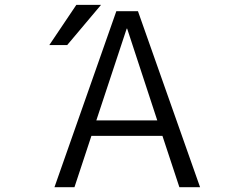

<svg xmlns="http://www.w3.org/2000/svg" viewBox="-20 -777 1040 797"><path d="M507.8 -658.2H505.9L379.9 -277.3H632.8ZM296.9 -756.8H399.4L258.8 -589.8H184.6ZM654.3 -212.9H359.4L289.1 0H206.1L462.9 -730.5H552.7L810.5 0H724.6Z"/></svg>

Font: Gen Shin Gothic Monospace Normal
Style: Regular
Weight: 350
Designer: [Source Han Sans]
Ryoko NISHIZUKA  (kana & ideographs); Paul D. Hunt (Latin, Greek & Cyrillic); Wenlong ZHANG  (bopomofo
Version: Version 1.002.20150607